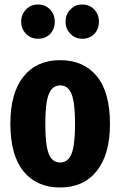

<svg xmlns="http://www.w3.org/2000/svg" viewBox="-20 -815 534 852"><path d="M468 -265Q468 -130 409.5 -56.5Q351 17 247 17Q143 17 84.5 -54.5Q26 -126 26 -266Q26 -403 84.5 -475.5Q143 -548 247 -548Q351 -548 409.5 -477Q468 -406 468 -265ZM181 -266Q181 -170 196.5 -132Q212 -94 247 -94Q282 -94 297.5 -132.5Q313 -171 313 -265Q313 -360 297.5 -398Q282 -436 247 -436Q212 -436 196.5 -397.5Q181 -359 181 -266ZM223 -719Q223 -686 202.5 -664.5Q182 -643 149 -643Q117 -643 95.5 -665Q74 -687 74 -719Q74 -751 95.5 -773Q117 -795 149 -795Q181 -795 202 -773Q223 -751 223 -719ZM419 -719Q419 -686 398.5 -664.5Q378 -643 345 -643Q314 -643 292.5 -665Q271 -687 271 -719Q271 -751 292.5 -773Q314 -795 345 -795Q377 -795 398 -773Q419 -751 419 -719Z"/></svg>

Font: Fira Sans Extra Condensed
Style: Bold
Weight: 700
Width: 1
Designer: Carrois Corporate & Edenspiekermann AG
Foundry: Carrois Corporate GbR & Edenspiekermann AG
Version: Version 4.203